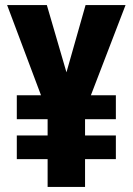

<svg xmlns="http://www.w3.org/2000/svg" viewBox="-20 -734 521 754"><path d="M241 -450 164 -714H8L141 -360H46V-266H167V-202H46V-109H167V0H314V-109H435V-202H314V-266H435V-360H337L473 -714H316Z"/></svg>

Font: Noto Sans Myanmar ExtraCondensed ExtraBold
Style: Regular
Weight: 800
Width: 2
Designer: Monotype Design Team
Foundry: Monotype Imaging Inc.
Version: Version 2.107